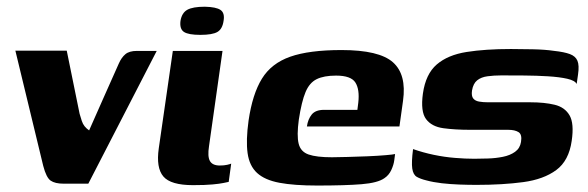

<svg xmlns="http://www.w3.org/2000/svg" viewBox="-20 -552 1767 577"><path d="M171.1 0Q145.5 0 132.3 -9.1Q119.1 -18.2 109.9 -53.5L26.2 -399.7H180.6L219.2 -210.2Q222.8 -197.6 225.9 -188.3Q229 -179.1 234.3 -172.5Q239.6 -165.9 247.8 -160.1Q270.2 -211.1 292.6 -261.3Q315 -311.5 337.1 -361.2Q345 -379.2 356.8 -389.1Q368.5 -399 391.4 -399H451L245.4 0Z M560 4.4Q493 4.4 470.9 -21.7Q448.7 -47.8 457.2 -106.6L499.4 -399H648.7L608.2 -113.1Q603.2 -81.5 610.9 -68.1Q618.6 -54.6 640.5 -54.6Q653.8 -54.6 663 -56.8Q672.2 -59 674.8 -60.3L667.3 -5.4Q662.6 -4.4 651.5 -2.1Q640.3 0.3 618.6 2.3Q596.9 4.4 560 4.4ZM582 -447.2Q546.4 -447.2 532.9 -456Q519.3 -464.9 522.4 -489.3Q526.4 -513.4 542.9 -522.6Q559.5 -531.8 595.4 -531.8Q629.5 -531.1 642.7 -522.1Q656 -513 651.9 -489.3Q648.5 -464.9 633.4 -456Q618.3 -447.2 582 -447.2Z M933.5 5.6Q863.9 5.6 819.8 -2.7Q775.7 -11 752.5 -32.3Q729.4 -53.6 724.1 -91.7Q718.7 -129.7 727 -189.7Q738.7 -269.5 767.1 -315.5Q795.4 -361.6 852.2 -381.6Q909 -401.6 1006.4 -401.6Q1119.6 -401.6 1160.9 -364.8Q1202.2 -328.1 1191.2 -249.3L1180.4 -171.9H902.3Q905.3 -193.4 916.7 -207.7Q928.1 -221.9 953.9 -221.9H1054L1056.7 -243.2Q1061.2 -283.3 1048 -304Q1034.8 -324.8 989.9 -324.8Q953.3 -324.8 931.7 -314.1Q910 -303.5 898.2 -275.2Q886.3 -246.8 878 -192.4Q871.5 -144.6 877.5 -120.3Q883.5 -96 907.4 -87.7Q931.3 -79.4 977.5 -79.4Q994.8 -79.4 1023.8 -80.3Q1052.8 -81.1 1083.8 -82.3Q1114.7 -83.6 1138.1 -85.6Q1161.4 -87.5 1167.3 -89.1L1164.9 -70.7Q1163.2 -56.8 1156 -41.2Q1148.8 -25.5 1135 -16.4Q1115.2 -2.4 1066.5 1.6Q1017.8 5.6 933.5 5.6Z M1411.9 3.6Q1387.8 3.6 1360.6 2.6Q1333.3 1.6 1307.7 -1.3Q1282 -4.3 1261.3 -9.9Q1243.6 -14.2 1232.6 -20.5Q1221.7 -26.8 1218.9 -45.6Q1216.2 -64.3 1221.3 -104Q1251.5 -93.4 1283.6 -86.7Q1315.7 -80 1347 -77.5Q1378.2 -74.9 1405.2 -74.9Q1424 -74.9 1446.7 -75.7Q1469.4 -76.4 1491.1 -80.7Q1512.8 -85 1527.8 -95.7Q1542.7 -106.4 1545.7 -125.3Q1549.5 -147.7 1538.5 -154.8Q1527.4 -161.9 1507.2 -161.9H1392.9Q1347.4 -161.9 1312.3 -166.7Q1277.1 -171.6 1260.3 -194.2Q1243.5 -216.8 1250.9 -270.7Q1259.2 -329.7 1292.6 -358.3Q1325.9 -386.9 1382.2 -395.8Q1438.4 -404.7 1515.4 -404.7Q1543.7 -404.7 1581.1 -403.9Q1618.6 -403.1 1645.2 -399.1Q1675.7 -395.8 1692.6 -389.5Q1709.5 -383.2 1715.3 -369.5Q1721.2 -355.7 1717.1 -328L1713 -299.6Q1708.2 -309.9 1684.7 -315.3Q1661.2 -320.6 1627 -322.7Q1592.8 -324.8 1555.7 -325.1Q1518.6 -325.4 1486.6 -325.4Q1464.1 -325.4 1445.2 -322.8Q1426.2 -320.3 1414.1 -310.7Q1402.1 -301.2 1398.5 -280Q1396.2 -263.6 1402.1 -256.2Q1407.9 -248.8 1419.8 -246.7Q1431.7 -244.6 1446.8 -244.6H1574Q1616.2 -244.6 1646.8 -237.2Q1677.4 -229.8 1691.6 -205.4Q1705.8 -181 1698.1 -128.8Q1689.7 -69.1 1651.8 -41.1Q1613.9 -13 1552.4 -4.7Q1490.9 3.6 1411.9 3.6Z"/></svg>

Font: Genos Thin
Style: Italic
Weight: 100
Italic angle: -8°
Designer: Robert E. Leuschke
Foundry: Robert E. Leuschke
Version: Version 1.010